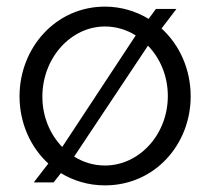

<svg xmlns="http://www.w3.org/2000/svg" viewBox="-20 -550 635 580"><path d="M468 -464 513 -523H451L429 -493C391 -516 346 -530 297 -530C148 -530 39 -405 39 -259C39 -179 72 -105 126 -56L82 1H142L164 -27C202 -4 247 10 297 10C448 10 556 -114 556 -259C556 -340 523 -414 468 -464ZM108 -258C108 -375 194 -470 297 -470C331 -470 363 -460 390 -443L168 -106C131 -144 108 -198 108 -258ZM297 -50C263 -50 231 -60 204 -77L427 -412C464 -374 487 -320 487 -260C487 -144 401 -50 297 -50Z"/></svg>

Font: FIGSv2-sans-serif
Style: Regular
Weight: 400
Designer: Matt McInerney, Pablo Impallari, Rodrigo Fuenzalida,Mirko Velimirovic
Foundry: Matt McInerney, Pablo Impallari, Rodrigo Fuenzalida
Version: Version 4.021;hotconv 1.0.109;makeotfexe 2.5.65596